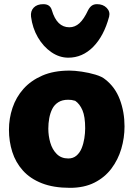

<svg xmlns="http://www.w3.org/2000/svg" viewBox="-20 -894 638 922"><path d="M314 -555Q338 -555 372.5 -550Q407 -545 438.5 -535.5Q470 -526 485 -513Q533 -476 555.5 -416Q578 -356 578 -287Q578 -232 562.5 -179.5Q547 -127 515 -84.5Q483 -42 433.5 -17Q384 8 316 8Q237 8 181 -14Q125 -36 90 -75Q55 -114 39 -164.5Q23 -215 23 -271Q23 -325 40 -376Q57 -427 92.5 -467Q128 -507 183 -531Q238 -555 314 -555ZM212 -276Q212 -242 221.5 -209Q231 -176 252.5 -154.5Q274 -133 308 -133Q331 -133 347 -146.5Q363 -160 372 -182Q381 -204 385 -229.5Q389 -255 389 -278Q389 -334 376 -364.5Q363 -395 341 -410Q331 -413 323.5 -414Q316 -415 307 -415Q279 -415 260 -403Q241 -391 231 -371Q221 -351 216.5 -326.5Q212 -302 212 -276ZM308 -617Q265 -617 226.5 -643.5Q188 -670 162 -714.5Q136 -759 129 -814Q126 -841 142 -857.5Q158 -874 188 -874Q205 -874 215 -866.5Q225 -859 229 -845Q241 -804 262 -783.5Q283 -763 313 -763Q340 -763 361.5 -782.5Q383 -802 403 -845Q411 -860 421 -867Q431 -874 446 -874Q475 -874 492.5 -856Q510 -838 504 -814Q479 -721 427.5 -669Q376 -617 308 -617Z"/></svg>

Font: Playpen Sans ExtraBold
Style: Regular
Weight: 800
Designer: Laura Meseguer, Veronika Burian, José Scaglione
Foundry: TypeTogether
Version: Version 1.001